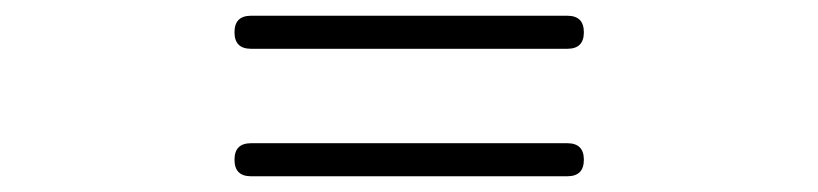

<svg xmlns="http://www.w3.org/2000/svg" viewBox="-20 -502 1040 244"><path d="M299 -278Q278 -278 278 -299Q278 -320 299 -320H701Q722 -320 722 -299Q722 -278 701 -278H500ZM299 -440Q278 -440 278 -461Q278 -482 299 -482H701Q722 -482 722 -461Q722 -440 701 -440H500Z"/></svg>

Font: GenSenRounded TW B
Style: Regular
Weight: 700
Version: Version 1.501;PS 1;hotconv 16.6.51;makeotf.lib2.5.65220